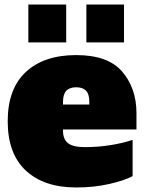

<svg xmlns="http://www.w3.org/2000/svg" viewBox="-20 -813 634 847"><path d="M14 -278Q14 -421 94 -495.5Q174 -570 316 -570Q457 -570 519.5 -496.5Q582 -423 582 -314V-242H258V-236Q258 -199 280 -181.5Q302 -164 353 -164Q414 -164 469 -173Q524 -182 565 -196V-36Q530 -17 462.5 -1.5Q395 14 316 14Q174 14 94 -60.5Q14 -135 14 -278ZM374 -352V-364Q374 -398 359.5 -413Q345 -428 316 -428Q287 -428 272.5 -412.5Q258 -397 258 -364V-352ZM105 -626V-793H272V-626ZM361 -626V-793H527V-626Z"/></svg>

Font: Alfa Slab One
Style: Regular
Weight: 400
Designer: JM Sole
Foundry: JM Sole
Version: Version 2.000